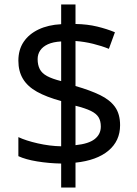

<svg xmlns="http://www.w3.org/2000/svg" viewBox="-20 -779 612 857"><path d="M253 -49Q198 -50 146 -58.5Q94 -67 62 -82V-167Q96 -151 149 -139Q202 -127 253 -126V-328Q187 -346 145 -369.5Q103 -393 82.5 -427Q62 -461 62 -508Q62 -557 85.5 -592Q109 -627 152 -647.5Q195 -668 253 -671V-759H317V-672Q370 -671 413.5 -660.5Q457 -650 493 -635L466 -561Q434 -574 395.5 -583.5Q357 -593 317 -596V-395Q383 -376 427 -354.5Q471 -333 493.5 -301.5Q516 -270 516 -220Q516 -150 464 -106.5Q412 -63 317 -53V58H253ZM317 -131Q376 -137 403 -158.5Q430 -180 430 -214Q430 -239 420 -255.5Q410 -272 385.5 -284Q361 -296 317 -307ZM253 -594Q217 -592 194 -581.5Q171 -571 159.5 -554Q148 -537 148 -515Q148 -489 157.5 -470.5Q167 -452 190 -439.5Q213 -427 253 -417Z"/></svg>

Font: ltelugu85
Style: Book
Weight: 400
Designer: Jelle Bosma - Monotype Design Team
Foundry: Monotype Imaging Inc.
Version: Version 2.003